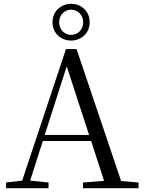

<svg xmlns="http://www.w3.org/2000/svg" viewBox="-20 -993 758 1013"><path d="M355 -779C407 -779 453 -816 453 -876C453 -936 407 -973 355 -973C304 -973 257 -935 257 -876C257 -815 304 -779 355 -779ZM355 -809C318 -809 292 -839 292 -876C292 -911 318 -942 355 -942C393 -942 419 -911 419 -876C419 -839 393 -809 355 -809ZM332 -643 450 -281H216ZM418 0H711V-30L619 -38L384 -734H328L97 -40L12 -30V0H236V-30L139 -40L206 -249H461L529 -39L418 -30Z"/></svg>

Font: Harano Aji Mincho
Style: Regular
Weight: 400
Foundry: Masamichi Hosoda
Version: HaranoAjiMincho-Regular version 20230610;ttx 4.39.4